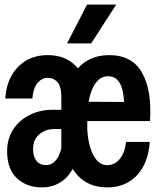

<svg xmlns="http://www.w3.org/2000/svg" viewBox="-20 -804 690 836"><path d="M247 -118V-383Q247 -427 230.5 -446Q214 -465 187 -465Q170 -465 155.5 -454.5Q141 -444 132 -424Q123 -404 121 -375H3Q7 -434 31 -476Q55 -518 95 -541Q135 -564 188 -564Q267 -564 313.5 -513Q360 -462 360 -363V-118ZM162 12Q97 12 54 -27.5Q11 -67 11 -146Q11 -200 37.5 -240.5Q64 -281 109 -303.5Q154 -326 209 -326H258L257 -242H215Q178 -242 151 -219Q124 -196 124 -154Q124 -122 139 -103.5Q154 -85 180 -85Q212 -85 231.5 -118Q251 -151 255 -216L318 -144Q309 -69 266.5 -28.5Q224 12 162 12ZM447 12Q351 12 299 -64Q247 -140 247 -276Q247 -411 303 -487.5Q359 -564 455 -564Q555 -564 598.5 -487.5Q642 -411 633 -277H346L347 -361L520 -360Q518 -414 501 -443Q484 -472 450 -472Q408 -472 383.5 -420Q359 -368 359 -272Q359 -216 369.5 -174Q380 -132 399.5 -108.5Q419 -85 446 -85Q480 -85 502 -112.5Q524 -140 529 -186H632Q626 -94 576.5 -41Q527 12 447 12ZM272 -615 359 -784H486L377 -615Z"/></svg>

Font: Azeret Mono Medium
Style: Regular
Weight: 500
Designer: Martin Vácha
Foundry: Displaay
Version: Version 1.002